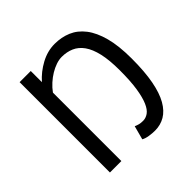

<svg xmlns="http://www.w3.org/2000/svg" viewBox="-176 -821 986 986"><g transform="rotate(-45 317.5 -328.0)"><path d="M406 12Q386 12 364 8.5Q342 5 328 -3L348 -78Q359 -73 370.5 -70Q382 -67 398 -67Q418 -67 436 -79.5Q454 -92 467.5 -123Q481 -154 489 -205.5Q497 -257 497 -335Q497 -409 485.5 -459Q474 -509 452.5 -539Q431 -569 401 -582Q371 -595 335 -595Q315 -595 293 -587.5Q271 -580 249.5 -567Q228 -554 208 -536Q188 -518 173 -497V0H90V-656H171V-575Q206 -615 255 -641.5Q304 -668 356 -668Q405 -668 446.5 -650.5Q488 -633 518.5 -593.5Q549 -554 566 -490.5Q583 -427 583 -335Q583 -240 570.5 -174Q558 -108 534.5 -67Q511 -26 478.5 -7Q446 12 406 12Z"/></g></svg>

Font: SourceSansPro
Style: Book
Weight: 400
Designer: Paul D. Hunt
Foundry: Adobe Systems Incorporated
Version: Version 2.021;PS 2.000;hotconv 1.0.86;makeotf.lib2.5.63406